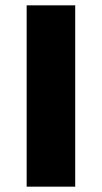

<svg xmlns="http://www.w3.org/2000/svg" viewBox="-20 -700 382 720"><path d="M80 -680V0H262V-680Z"/></svg>

Font: Catamaran
Style: Regular
Weight: 900
Designer: Pria Ravichandran
Version: Version 1.001;PS 001.000;hotconv 1.0.70;makeotf.lib2.5.58329